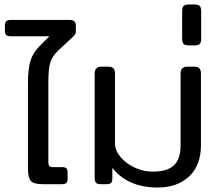

<svg xmlns="http://www.w3.org/2000/svg" viewBox="-20 -823 985 858"><path d="M105 -67V-453Q105 -515 116 -551Q127 -587 156 -616L201 -661H28Q14 -661 8 -666Q2 -671 2 -685V-708Q2 -722 8 -728Q14 -734 28 -734H290Q305 -734 312 -728Q319 -722 319 -707V-685Q319 -673 314.5 -667.5Q310 -662 297 -650L242 -599Q213 -572 204.5 -543.5Q196 -515 196 -453V-102Q196 -86 200.5 -81Q205 -76 221 -76H259Q272 -76 277 -70.5Q282 -65 282 -53V-24Q282 -11 276.5 -5.5Q271 0 258 0H169Q130 0 117.5 -15Q105 -30 105 -67Z M482 -73V-25Q482 -11 476.5 -5.5Q471 0 456 0H428Q414 0 408.5 -7Q403 -14 403 -28V-495Q403 -525 434 -525H464Q480 -525 487 -517.5Q494 -510 494 -495V-182Q494 -151 518 -122Q542 -93 581 -74.5Q620 -56 663 -56Q727 -56 757 -84Q787 -112 787 -174V-495Q787 -525 818 -525H848Q864 -525 871 -517.5Q878 -510 878 -495V-175Q878 -84 825 -34.5Q772 15 685 15Q551 15 482 -73Z M794 -650V-773Q794 -791 801 -797Q808 -803 826 -803H847Q865 -803 872 -797Q879 -791 879 -773V-650Q879 -632 872 -626Q865 -620 847 -620H826Q808 -620 801 -626Q794 -632 794 -650Z"/></svg>

Font: Mitr Light
Style: Regular
Weight: 300
Designer: Thanarat Vachiruckul
Foundry: Cadson Demak
Version: Version 1.002